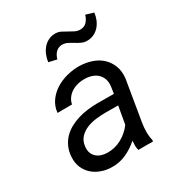

<svg xmlns="http://www.w3.org/2000/svg" viewBox="-180 -880 946 1012"><g transform="rotate(-30 293.5 -373.5)"><path d="M534.2 -743.2Q531.7 -721.7 523.7 -701.9Q515.6 -682.1 502.2 -666.7Q488.8 -651.4 470 -642.1Q451.2 -632.8 427.7 -632.8Q409.2 -632.8 393.6 -640.4Q377.9 -647.9 363 -657.2Q348.1 -666.5 332.8 -674.1Q317.4 -681.6 299.3 -681.2Q287.6 -680.7 278.1 -676Q268.6 -671.4 261.5 -663.8Q254.4 -656.2 249.5 -646.5Q244.6 -636.7 241.7 -626.5L192.9 -637.7Q195.3 -658.7 203.6 -679.2Q211.9 -699.7 225.3 -715.6Q238.8 -731.4 257.6 -741Q276.4 -750.5 299.8 -750.5Q317.9 -750.5 333.5 -742.7Q349.1 -734.9 364.3 -725.8Q379.4 -716.8 394.8 -709.2Q410.2 -701.7 428.2 -702.1Q452.6 -703.1 466.8 -719.5Q481 -735.8 486.8 -757.3ZM373 0Q369.1 -14.6 369.1 -28.8Q369.1 -43 370.6 -57.6Q335.9 -26.9 295.2 -8.3Q254.4 10.3 207 9.3Q173.8 8.8 144.3 -2Q114.7 -12.7 93 -32.2Q71.3 -51.8 59.3 -79.6Q47.4 -107.4 49.3 -142.6Q51.3 -176.8 63.2 -203.1Q75.2 -229.5 94.2 -249.3Q113.3 -269 138.2 -282.7Q163.1 -296.4 191.2 -304.9Q219.2 -313.5 249.3 -317.1Q279.3 -320.8 308.6 -320.8L409.2 -320.3L415.5 -362.3Q418.5 -387.2 411.9 -406.2Q405.3 -425.3 391.6 -438.5Q377.9 -451.7 358.2 -458.5Q338.4 -465.3 314.5 -465.8Q293.5 -466.3 273.2 -461.4Q252.9 -456.5 236.1 -446.3Q219.2 -436 207 -420.2Q194.8 -404.3 189.9 -382.3L101.6 -381.8Q106 -421.9 127.4 -451.4Q148.9 -481 180.4 -500.5Q211.9 -520 249.5 -529.5Q287.1 -539.1 323.2 -538.6Q363.3 -537.6 397.9 -525.9Q432.6 -514.2 457.3 -491.5Q481.9 -468.8 494.6 -436Q507.3 -403.3 502.9 -360.8L461.9 -115.2Q457.5 -88.4 457.3 -61.5Q457 -34.7 463.4 -8.3L462.4 0ZM224.1 -68.4Q271 -67.4 311.5 -89.6Q352.1 -111.8 379.4 -148.9L398.4 -256.3L322.8 -256.8Q295.9 -256.8 265.4 -253.4Q234.9 -250 208 -239.3Q181.2 -228.5 162.1 -208.5Q143.1 -188.5 139.2 -155.8Q136.7 -134.8 142.1 -118.7Q147.5 -102.5 159.2 -91.6Q170.9 -80.6 187.5 -74.7Q204.1 -68.8 224.1 -68.4Z"/></g></svg>

Font: TypoPRO Roboto Mono
Style: Italic
Weight: 400
Designer: Google
Version: Version 2.000986; 2015; ttfautohint (v1.3)